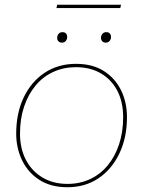

<svg xmlns="http://www.w3.org/2000/svg" viewBox="-20 -777 601 806"><path d="M263 9Q194 9 146 -21.5Q98 -52 73 -103.5Q48 -155 48 -216Q48 -302 79.5 -368Q111 -434 167.5 -471.5Q224 -509 299 -509Q369 -509 416.5 -478.5Q464 -448 488.5 -397.5Q513 -347 513 -285Q513 -200 481.5 -133.5Q450 -67 394 -29Q338 9 263 9ZM263 -5Q315 -5 358 -25Q401 -45 432 -82.5Q463 -120 480 -171.5Q497 -223 497 -285Q497 -349 472.5 -396Q448 -443 403.5 -469Q359 -495 299 -495Q247 -495 203.5 -475Q160 -455 129 -417.5Q98 -380 81 -329Q64 -278 64 -216Q64 -153 89 -105.5Q114 -58 159 -31.5Q204 -5 263 -5ZM424 -598Q415 -598 409.5 -603.5Q404 -609 404 -618Q404 -628 410 -635Q416 -642 426 -642Q436 -642 441 -636.5Q446 -631 446 -622Q446 -612 440 -605Q434 -598 424 -598ZM240 -598Q231 -598 225.5 -603.5Q220 -609 220 -618Q220 -628 226 -635Q232 -642 242 -642Q252 -642 257 -636.5Q262 -631 262 -622Q262 -612 256 -605Q250 -598 240 -598ZM488 -757 485 -743H217L220 -757Z"/></svg>

Font: Work Sans Thin
Style: Italic
Weight: 250
Italic angle: -13°
Designer: Wei Huang
Foundry: Wei Huang
Version: Version 2.012